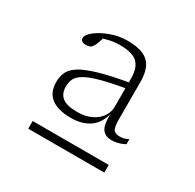

<svg xmlns="http://www.w3.org/2000/svg" viewBox="-106 -821 682 671"><g transform="rotate(30 235.0 -486.0)"><path d="M82.5 -265.5V-296.5H389.5V-265.5ZM316.5 -559.5Q253.5 -549 215 -538.5Q176.5 -528 156.2 -516.2Q136 -504.5 129.2 -490.5Q122.5 -476.5 122.5 -459.5Q122.5 -430 141 -415.8Q159.5 -401.5 201 -401.5Q247 -401.5 276.5 -425Q306 -448.5 306 -484.5V-597Q306 -639.5 285.8 -659.2Q265.5 -679 214 -679Q193 -679 172 -674.2Q151 -669.5 121 -659L154 -679.5Q150 -664 145.5 -651.5Q141 -639 136 -631.5Q131 -624 124.8 -621.8Q118.5 -619.5 110 -619.5Q99 -619.5 93.8 -624Q88.5 -628.5 88.5 -635Q88.5 -648.5 109.5 -665Q130.5 -681.5 163 -693.5Q195.5 -705.5 229.5 -705.5Q271.5 -705.5 295.5 -694.2Q319.5 -683 330 -660.2Q340.5 -637.5 340.5 -602.5V-453Q340.5 -421.5 347.2 -411.5Q354 -401.5 371.5 -401.5Q380.5 -401.5 388.2 -403.2Q396 -405 407 -410.5V-390Q393.5 -383 380.8 -379.5Q368 -376 353.5 -376Q327.5 -376 315.2 -394.5Q303 -413 306 -468L309.5 -469.5Q300 -418 269.8 -395.2Q239.5 -372.5 193 -372.5Q140 -372.5 112.8 -393.2Q85.5 -414 85.5 -456Q85.5 -477.5 93.5 -495.5Q101.5 -513.5 125 -528.5Q148.5 -543.5 194.8 -557Q241 -570.5 317.5 -583.5Z"/></g></svg>

Font: Newsreader 9pt ExtraLight
Style: Regular
Weight: 250
Designer: Hugues Gentile
Foundry: Production Type
Version: Version 1.003